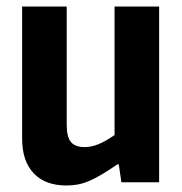

<svg xmlns="http://www.w3.org/2000/svg" viewBox="-20 -560 560 590"><path d="M184 10Q119 10 83.5 -27.5Q48 -65 48 -134V-540H185V-177Q185 -139 198 -123.5Q211 -108 240 -108Q260 -108 281.5 -116.5Q303 -125 332 -145V-540H469V0H353L345 -55H341Q313 -36 292 -23.5Q271 -11 253 -3.5Q235 4 218.5 7Q202 10 184 10Z"/></svg>

Font: Encode Sans Compressed
Style: Bold
Weight: 700
Designer: Pablo Impallari, Andres Torresi
Foundry: Pablo Impallari, Andres Torresi
Version: Version 1.000; ttfautohint (v1.00) -l 8 -r 50 -G 200 -x 14 -